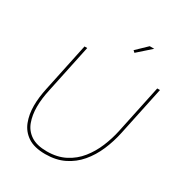

<svg xmlns="http://www.w3.org/2000/svg" viewBox="-210 -1065 1144 1216"><g transform="rotate(30 362.5 -456.5)"><path d="M298 5Q217 5 170 -26.5Q123 -58 103 -110Q83 -162 83 -225Q83 -257 87 -289.5Q91 -322 98 -355L173 -710H193L118 -355Q111 -323 107 -291.5Q103 -260 103 -228Q103 -169 120.5 -120.5Q138 -72 181 -43.5Q224 -15 298 -15Q374 -15 431 -44.5Q488 -74 527.5 -123.5Q567 -173 592 -233.5Q617 -294 630 -355L705 -710H725L650 -355Q635 -283 607 -218Q579 -153 536.5 -103Q494 -53 435 -24Q376 5 298 5ZM467 -833 454 -845 530 -918H563Z"/></g></svg>

Font: Raleway Thin
Style: Italic
Weight: 100
Italic angle: -12°
Designer: Matt McInerney, Pablo Impallari, Rodrigo Fuenzalida
Foundry: Matt McInerney, Pablo Impallari, Rodrigo Fuenzalida
Version: Version 4.026